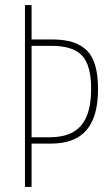

<svg xmlns="http://www.w3.org/2000/svg" viewBox="-20 -734 437 754"><path d="M365 -385Q365 -331 354 -291Q343 -251 320.5 -224Q298 -197 262.5 -183.5Q227 -170 178 -170H104V0H78V-714H104V-579H187Q278 -579 321.5 -535.5Q365 -492 365 -385ZM173 -195Q233 -195 269 -216.5Q305 -238 321.5 -280.5Q338 -323 338 -385Q338 -477 302.5 -515.5Q267 -554 182 -554H104V-195Z"/></svg>

Font: Noto Sans Khmer ExtraCondensed Thin
Style: Regular
Weight: 250
Width: 2
Designer: Danh Hong and the Monotype Design Team
Foundry: Monotype Imaging Inc.
Version: Version 2.004